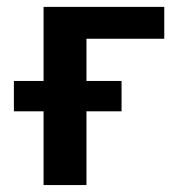

<svg xmlns="http://www.w3.org/2000/svg" viewBox="-20 -533 506 553"><path d="M453.1 -421.4H229V-299.8H330.1V-212.4H229V0H105.5V-212.4H20V-299.8H105.5V-513.2H453.1Z"/></svg>

Font: Lato-SemiBold
Style: Bold
Weight: 500
Designer: Lukasz Dziedzic with Adam Twardoch and Botio Nikoltchev
Foundry: tyPoland Lukasz Dziedzic
Version: ""